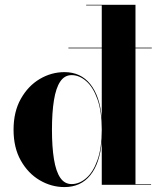

<svg xmlns="http://www.w3.org/2000/svg" viewBox="-20 -770 670 800"><path d="M265 -568.5V-571.5H612.5V-568.5ZM248.5 9.5Q194 9.5 145.5 -19Q97 -47.5 66.8 -101Q36.5 -154.5 36.5 -229.5Q36.5 -304.5 66.8 -358.2Q97 -412 145.5 -440.8Q194 -469.5 248.5 -469.5Q316 -469.5 356 -419.8Q396 -370 404 -279V-747.5H339V-750H544.5V-2.5H609.5V0H404V-180Q396 -89 356.2 -39.8Q316.5 9.5 248.5 9.5ZM278.5 -3Q310.5 -3 339.2 -27.8Q368 -52.5 386 -102.8Q404 -153 404 -229.5Q404 -306 386 -356.5Q368 -407 339.2 -432Q310.5 -457 278.5 -457Q249 -457 231 -430.2Q213 -403.5 204.8 -352.5Q196.5 -301.5 196.5 -229.5Q196.5 -157.5 204.8 -106.8Q213 -56 231 -29.5Q249 -3 278.5 -3Z"/></svg>

Font: Bodoni Moda 72pt
Style: Bold
Weight: 700
Designer: Owen Earl
Foundry: indestructible type
Version: Version 2.004